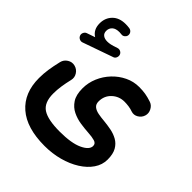

<svg xmlns="http://www.w3.org/2000/svg" viewBox="-238 -764 1186 1186"><g transform="rotate(45 355.0 -171.5)"><path d="M22 -365.7Q17.6 -377 23.4 -389.4Q29.3 -401.9 41.5 -405.8L94.7 -424.3Q53.7 -449.7 53.7 -504.4Q53.7 -552.2 84.7 -583.7Q115.7 -615.2 170.9 -615.2Q188.5 -615.2 204.1 -612.8Q216.8 -610.8 224.6 -601.1Q232.4 -591.3 231.4 -579.1Q230.5 -566.9 220.2 -558.1Q210 -549.3 197.3 -551.3Q190.9 -552.7 179.2 -552.7Q147 -552.7 131.1 -538.1Q115.2 -523.4 115.2 -500.5Q115.2 -479.5 129.2 -468.8Q143.1 -458 167 -458Q180.2 -458 195.1 -461.2Q210 -464.4 239.7 -474.6Q252.9 -479 264.9 -472.2Q276.9 -465.3 279.8 -452.6Q282.2 -440.4 276.6 -429.7Q271 -418.9 260.3 -416L62 -346.2Q50.3 -342.3 38.3 -347.9Q26.4 -353.5 22 -365.7ZM27.8 -0.5Q27.8 -38.6 33.4 -76.7Q39.1 -114.7 50.3 -162.1Q56.6 -188 79.6 -202.4Q102.5 -216.8 127.9 -210.4Q153.8 -204.1 168.5 -181.4Q183.1 -158.7 176.8 -132.8Q167.5 -93.8 162.6 -60.3Q157.7 -26.9 157.7 4.9Q157.7 84 203.1 113.5Q248.5 143.1 352.1 143.1Q454.1 143.1 507.8 117.9Q561.5 92.8 561.5 59.6Q561.5 38.1 538.6 31.5Q515.6 24.9 481 22.9Q448.7 21 411.1 15.4Q373.5 9.8 339.8 -6.6Q306.2 -22.9 284.4 -55.9Q262.7 -88.9 262.7 -145.5Q262.7 -194.8 282 -240.2Q301.3 -285.6 335.2 -321.5Q369.1 -357.4 412.8 -378.4Q456.5 -399.4 504.9 -399.4Q536.1 -399.4 560.5 -395.3Q585 -391.1 613.3 -381.8Q637.7 -374.5 650.6 -350.3Q663.6 -326.2 655.8 -301.8Q648.4 -277.8 625.7 -264.4Q603 -251 578.6 -259.3Q562 -265.6 542.2 -268.3Q522.5 -271 505.4 -271Q458 -271 424.1 -239.5Q390.1 -208 390.1 -158.7Q390.1 -134.3 405.3 -121.8Q420.4 -109.4 445.6 -104.5Q470.7 -99.6 500.5 -97.2Q531.2 -94.2 563.2 -88.1Q595.2 -82 622.8 -66.7Q650.4 -51.3 667.2 -22.2Q684.1 6.8 684.1 55.7Q684.1 101.6 657.2 140.9Q630.4 180.2 583.5 209.7Q536.6 239.3 476.3 255.6Q416 272 348.6 272Q191.9 272 109.9 200.7Q27.8 129.4 27.8 -0.5Z"/></g></svg>

Font: Mikhak-DS1-FD Bold
Style: Bold
Weight: 700
Designer: Amin Abedi
Version: Version 3.2